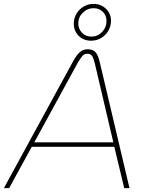

<svg xmlns="http://www.w3.org/2000/svg" viewBox="-55 -966 730 986"><path d="M-35 0 322 -654Q340 -686 356.5 -699.5Q373 -713 395 -713Q422 -713 435.5 -698Q449 -683 457 -648L610 0H583L532 -212H108L-8 0ZM121 -235H527L432 -640Q426 -665 418.5 -677.5Q411 -690 393 -690Q377 -690 367.5 -678Q358 -666 345 -645ZM413 -757Q374 -757 349 -782Q324 -807 324 -844Q324 -873 338 -896Q352 -919 375 -932.5Q398 -946 425 -946Q463 -946 489 -921Q515 -896 515 -859Q515 -831 501 -807.5Q487 -784 464 -770.5Q441 -757 413 -757ZM414 -778Q446 -778 469 -801.5Q492 -825 492 -858Q492 -887 473 -905.5Q454 -924 425 -924Q394 -924 370.5 -901Q347 -878 347 -846Q347 -818 366 -798Q385 -778 414 -778Z"/></svg>

Font: MuseoModerno Thin Thin
Style: Italic
Weight: 250
Italic angle: -9°
Version: Version 1.003